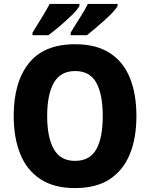

<svg xmlns="http://www.w3.org/2000/svg" viewBox="-20 -951 767 981"><path d="M677 -358Q677 -245 643 -162.5Q609 -80 540 -35Q471 10 363 10Q257 10 187.5 -35Q118 -80 84 -163Q50 -246 50 -359Q50 -530 127 -627.5Q204 -725 364 -725Q471 -725 540.5 -680.5Q610 -636 643.5 -553.5Q677 -471 677 -358ZM221 -358Q221 -249 255 -189Q289 -129 363 -129Q439 -129 472 -188Q505 -247 505 -358Q505 -469 472 -528.5Q439 -588 364 -588Q289 -588 255 -528Q221 -468 221 -358ZM581 -921Q574 -907 555.5 -887.5Q537 -868 513 -846.5Q489 -825 465.5 -805Q442 -785 424 -771H341V-784Q363 -821 389 -861.5Q415 -902 429 -931H581ZM386 -921Q376 -902 348 -874.5Q320 -847 286.5 -818.5Q253 -790 227 -771H146V-784Q169 -821 194 -862Q219 -903 234 -931H386Z"/></svg>

Font: Noto Sans Arabic SemCond ExtBd
Style: Regular
Weight: 800
Width: 4
Designer: Monotype Design Team, Nadine Chahine, Nizar Qandah and Khaled Hosny
Foundry: Monotype Imaging Inc.
Version: Version 2.012; ttfautohint (v1.8.4.7-5d5b)